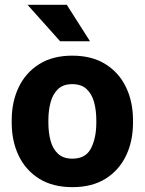

<svg xmlns="http://www.w3.org/2000/svg" viewBox="-20 -770 603 800"><path d="M28.8 -258.8V-269Q28.8 -346.2 58.1 -407Q87.4 -467.8 143.6 -502.9Q199.7 -538.1 280.8 -538.1Q362.8 -538.1 419.2 -502.9Q475.6 -467.8 504.9 -407Q534.2 -346.2 534.2 -269V-258.8Q534.2 -181.6 504.9 -120.8Q475.6 -60.1 419.4 -25.1Q363.3 9.8 281.7 9.8Q200.2 9.8 143.8 -25.1Q87.4 -60.1 58.1 -120.8Q28.8 -181.6 28.8 -258.8ZM181.6 -269V-258.8Q181.6 -216.8 190.9 -182.9Q200.2 -148.9 222.2 -128.9Q244.1 -108.9 281.7 -108.9Q337.4 -108.9 359.4 -152.3Q381.3 -195.8 381.3 -258.8V-269Q381.3 -310.1 372.1 -344.2Q362.8 -378.4 340.8 -398.9Q318.8 -419.4 280.8 -419.4Q243.7 -419.4 221.9 -398.9Q200.2 -378.4 190.9 -344.2Q181.6 -310.1 181.6 -269ZM258.3 -750 355 -598.1H230.5L94.7 -750Z"/></svg>

Font: Vazirmatn UI ExtraBold
Style: Regular
Weight: 800
Designer: Saber Rastikerdar
Foundry: Saber Rastikerdar
Version: Version 33.003